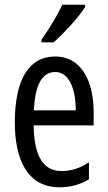

<svg xmlns="http://www.w3.org/2000/svg" viewBox="-20 -786 458 816"><path d="M342 -757V-766H245C224 -721 194 -671 156 -617V-606H208C249 -642 317 -715 342 -757ZM215 -546C102 -546 43 -447 43 -265C43 -109 96 10 233 10C279 10 320 -1 358 -24V-96C318 -70 281 -59 242 -59C163 -59 125 -123 123 -253H378V-309C378 -442 325 -546 215 -546ZM215 -480C275 -480 302 -405 302 -317H124C129 -428 160 -480 215 -480Z"/></svg>

Font: Noto Sans Sinhala UI ExtraCondensed
Style: Regular
Weight: 400
Width: 2
Designer: Jelle Bosma - Monotype Design Team
Foundry: Monotype Imaging Inc.
Version: Version 2.006